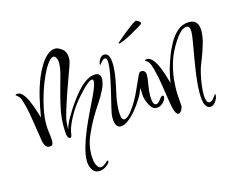

<svg xmlns="http://www.w3.org/2000/svg" viewBox="-104 -623 1143 935"><g transform="rotate(-15 467.5 -155.5)"><path d="M287 175Q265 175 253.5 156Q242 137 242 112Q242 82 253 43.5Q264 5 281 -35.5Q298 -76 316.5 -114Q335 -152 349.5 -182Q364 -212 369 -228Q375 -246 375 -255Q375 -265 368 -265Q360 -265 344.5 -252.5Q329 -240 315 -225Q301 -210 295 -203Q262 -167 237 -123Q212 -79 205 -48Q204 -43 202 -30.5Q200 -18 193 -18Q186 -18 182.5 -25Q179 -32 178 -40Q177 -45 176.5 -59.5Q176 -74 176 -81Q176 -124 185 -167.5Q194 -211 205.5 -251.5Q217 -292 226 -326Q235 -360 235 -384Q235 -400 229.5 -410.5Q224 -421 216 -421Q204 -421 188.5 -401Q173 -381 157 -347Q141 -313 127.5 -272Q114 -231 105.5 -189Q97 -147 97 -110Q97 -89 100.5 -67Q104 -45 104 -28Q104 -15 100.5 -9Q97 -3 84 -3Q60 -3 54 -50Q47 -91 39.5 -143Q32 -195 21 -235Q18 -246 14 -258Q10 -270 -1 -280Q-2 -282 -6 -284Q-10 -286 -10 -288Q-10 -292 1 -292Q16 -292 29 -275.5Q42 -259 52 -235Q62 -211 69.5 -187.5Q77 -164 81 -150Q90 -205 101 -250.5Q112 -296 129 -339Q141 -368 157 -395Q173 -422 193 -439.5Q213 -457 235 -457Q249 -457 268.5 -442Q288 -427 288 -394Q288 -379 280.5 -358.5Q273 -338 264 -313Q251 -278 236 -234.5Q221 -191 210 -155Q199 -119 197 -105Q195 -89 194.5 -78.5Q194 -68 194 -59Q200 -85 220.5 -119.5Q241 -154 258 -178Q277 -205 298.5 -229.5Q320 -254 343.5 -269.5Q367 -285 390 -285Q401 -285 409 -279Q417 -273 417 -256Q417 -233 402.5 -203.5Q388 -174 367.5 -143.5Q347 -113 330 -84Q308 -46 289.5 -2.5Q271 41 271 87Q271 125 280.5 142Q290 159 301 159Q308 159 315.5 154Q323 149 328 145Q330 143 334 139.5Q338 136 341 136Q345 136 342 144Q341 148 336 152.5Q331 157 329 159Q310 175 287 175Z M446 -8Q433 -8 424.5 -21Q416 -34 417 -63Q417 -77 425 -109.5Q433 -142 442.5 -182Q452 -222 459.5 -260Q467 -298 467 -322Q467 -333 465 -340.5Q463 -348 455 -348Q449 -348 444 -342.5Q439 -337 434 -332Q427 -323 426 -323Q425 -323 425 -326Q425 -338 434.5 -352.5Q444 -367 457 -367Q473 -367 480 -351.5Q487 -336 487 -308Q487 -277 480 -238Q473 -199 465 -165Q461 -149 458 -126Q455 -103 455 -81Q455 -62 458.5 -49.5Q462 -37 472 -37Q480 -37 491.5 -46.5Q503 -56 519 -79Q542 -111 560.5 -152.5Q579 -194 595 -228Q601 -242 610 -242Q633 -242 633 -217Q633 -198 627.5 -169.5Q622 -141 622 -115Q622 -68 640 -68Q649 -68 658.5 -79.5Q668 -91 669 -93Q675 -100 680 -100Q686 -100 686 -93Q686 -80 671 -65Q656 -50 639 -50Q623 -50 613.5 -61.5Q604 -73 596 -92Q587 -115 587 -132Q587 -149 585 -165Q578 -141 561.5 -114Q545 -87 524.5 -62.5Q504 -38 483 -23Q462 -8 446 -8ZM543 -400Q539 -400 539 -402Q539 -403 554 -416Q569 -429 589 -445Q609 -461 626.5 -473.5Q644 -486 649 -486Q654 -486 662.5 -480Q671 -474 671 -468Q671 -465 654 -454.5Q637 -444 613.5 -431Q590 -418 570 -409Q550 -400 543 -400Z M891 13Q878 13 868 -3.5Q858 -20 858 -67Q858 -104 864 -148.5Q870 -193 877.5 -237Q885 -281 891 -315.5Q897 -350 897 -366Q897 -394 880 -394Q864 -394 847.5 -378Q831 -362 816.5 -339Q802 -316 791.5 -294.5Q781 -273 778 -263Q764 -224 758 -185.5Q752 -147 752 -106Q752 -89 753.5 -71Q755 -53 756 -34Q758 -24 750.5 -9.5Q743 5 733 5Q726 5 721 -4Q716 -13 714 -20Q710 -32 708 -45.5Q706 -59 704 -69Q697 -110 691 -152.5Q685 -195 674 -235Q671 -246 666.5 -258.5Q662 -271 653 -279Q651 -281 647 -283.5Q643 -286 643 -288Q643 -292 654 -292Q666 -292 678 -280Q690 -268 700 -248Q712 -223 720.5 -195Q729 -167 734 -150Q740 -186 747 -214Q754 -238 766 -271.5Q778 -305 796 -337.5Q814 -370 839 -391.5Q864 -413 897 -413Q945 -413 945 -357Q945 -328 935 -293.5Q925 -259 913.5 -230Q902 -201 898 -190Q893 -176 887.5 -152Q882 -128 878.5 -102Q875 -76 875 -54Q875 -35 879.5 -22.5Q884 -10 894 -10Q904 -10 912 -19.5Q920 -29 925.5 -37Q931 -45 931 -40Q933 -25 920.5 -6Q908 13 891 13Z"/></g></svg>

Font: Inspiration
Style: Regular
Weight: 400
Designer: Robert E. Leuschke
Foundry: Robert E. Leuschke
Version: Version 2.010; ttfautohint (v1.8.3)